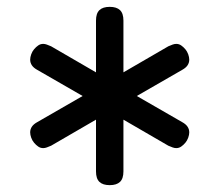

<svg xmlns="http://www.w3.org/2000/svg" viewBox="-20 -610 640 560"><path d="M300 -70Q280 -70 270 -79.5Q260 -89 260 -110V-261L129 -185Q122 -182 116.5 -180Q111 -178 106 -178Q98 -178 91.5 -182.5Q85 -187 79.5 -193.5Q74 -200 71 -208.5Q68 -217 68 -224Q68 -233 73 -240.5Q78 -248 89 -254L221 -330L89 -406Q78 -412 73 -419.5Q68 -427 68 -436Q68 -443 71 -451.5Q74 -460 79.5 -466.5Q85 -473 91.5 -477.5Q98 -482 106 -482Q111 -482 116.5 -480Q122 -478 129 -475L260 -399V-550Q260 -571 270 -580.5Q280 -590 300 -590Q320 -590 330 -580.5Q340 -571 340 -550V-399L471 -475Q478 -478 483.5 -480Q489 -482 494 -482Q502 -482 508.5 -477.5Q515 -473 520.5 -466.5Q526 -460 529 -451.5Q532 -443 532 -436Q532 -427 527 -419.5Q522 -412 511 -406L379 -330L511 -254Q522 -248 527 -240.5Q532 -233 532 -224Q532 -217 529 -208.5Q526 -200 520.5 -193.5Q515 -187 508.5 -182.5Q502 -178 494 -178Q489 -178 483.5 -180Q478 -182 471 -185L340 -261V-110Q340 -89 330 -79.5Q320 -70 300 -70Z"/></svg>

Font: Maple Mono Normal NL Light
Style: Regular
Weight: 300
Monospace: yes
Designer: subframe7536
Version: Version 7.000